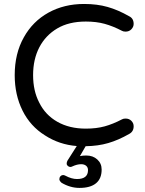

<svg xmlns="http://www.w3.org/2000/svg" viewBox="-20 -712 719 949"><path d="M640.6 -87.9Q640.6 -61.5 618.2 -49.8Q565.4 -19.5 515.1 -4.9Q464.8 9.8 403.3 10.7L375 59.6Q389.6 56.6 406.2 56.6Q439.5 56.6 460.9 76.2Q482.4 95.7 482.4 126Q482.4 170.9 454.6 193.8Q426.8 216.8 373 216.8Q327.1 216.8 284.2 191.4Q273.4 181.6 273.4 173.8Q273.4 165 278.8 159.2Q284.2 153.3 293 153.3Q296.9 153.3 302.7 156.2Q334 172.9 360.4 172.9Q415 172.9 415 128.9Q415 115.2 405.8 107.4Q396.5 99.6 380.9 99.6Q361.3 99.6 337.9 110.4Q332 113.3 328.1 113.3Q321.3 113.3 315.4 108.4Q309.6 103.5 309.6 96.7Q309.6 88.9 313.5 82L359.4 9.8Q272.5 2.9 202.1 -43Q129.9 -87.9 91.3 -165.5Q52.7 -243.2 52.7 -340.8Q52.7 -447.3 97.7 -527.3Q141.6 -606.4 219.2 -649.4Q296.9 -692.4 395.5 -692.4Q460 -692.4 511.7 -677.7Q563.5 -663.1 618.2 -631.8Q640.6 -621.1 640.6 -593.8Q640.6 -579.1 629.4 -567.4Q618.2 -555.7 600.6 -555.7Q589.8 -555.7 583 -559.6Q538.1 -583 497.1 -594.2Q456.1 -605.5 404.3 -605.5Q320.3 -605.5 262.7 -571.3Q205.1 -537.1 174.3 -478Q143.6 -418.9 143.6 -340.8Q143.6 -262.7 173.8 -205.1Q204.1 -143.6 263.7 -109.9Q323.2 -76.2 404.3 -76.2Q456.1 -76.2 497.1 -87.4Q538.1 -98.6 583 -122.1Q589.8 -126 600.6 -126Q618.2 -126 629.4 -114.7Q640.6 -103.5 640.6 -87.9Z"/></svg>

Font: jf-openhuninn-1.0
Style: Regular
Weight: 400
Designer: [Kosugi Maru]
      Designed by Motoya company      

      [Varela Round]
      Joe Prince(Latin component); Avraham Co
Foundry: justfont CO.,LTD.
Version: 1.0